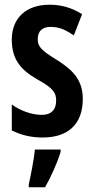

<svg xmlns="http://www.w3.org/2000/svg" viewBox="-20 -573 397 814"><path d="M331 -154C331 -240 281 -281 218 -321C152 -361 140 -377 140 -408C140 -440 159 -459 194 -459C235 -459 261 -444 293 -423L328 -513C283 -541 239 -553 190 -553C91 -553 30 -497 30 -405C30 -322 67 -277 139 -236C210 -197 218 -177 218 -146C218 -108 197 -86 158 -86C111 -86 63 -106 30 -130V-20C68 -1 110 10 161 10C266 10 331 -44 331 -154ZM237 71V61H128C124 103 110 173 102 209V221H171C196 177 222 120 237 71Z"/></svg>

Font: Noto Sans Sinhala UI ExtraCondensed SemiBold
Style: Regular
Weight: 600
Width: 2
Designer: Jelle Bosma - Monotype Design Team
Foundry: Monotype Imaging Inc.
Version: Version 2.006